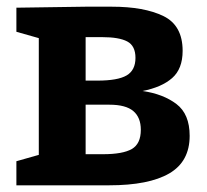

<svg xmlns="http://www.w3.org/2000/svg" viewBox="-20 -554 618 574"><path d="M236 -534H314Q411 -534 468.5 -506Q526 -478 526 -402Q526 -348 494.5 -320.5Q463 -293 406 -282Q468 -273 507.5 -243Q547 -213 547 -148Q547 -71 486 -35.5Q425 0 306 0H29V-72L96 -91V-440L29 -459V-531ZM285 -443H236V-313H271Q332 -313 358.5 -328.5Q385 -344 385 -381Q385 -417 360.5 -430Q336 -443 285 -443ZM288 -93Q347 -93 374 -108.5Q401 -124 401 -166Q401 -203 378.5 -222Q356 -241 307 -241H236V-93Z"/></svg>

Font: Bitter
Style: Bold
Weight: 700
Designer: Sol Matas, and Bitter project Authors
Foundry: Sol Matas
Version: Version 2.001